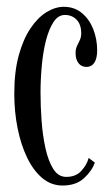

<svg xmlns="http://www.w3.org/2000/svg" viewBox="-20 -548 337 578"><path d="M168.5 10.5Q134 10.5 107.2 -12Q80.5 -34.5 61.8 -73.2Q43 -112 33 -161.8Q23 -211.5 23 -266Q23 -332.5 36.5 -381.5Q50 -430.5 72 -463Q94 -495.5 120.2 -511.5Q146.5 -527.5 172 -527.5Q204 -527.5 226.5 -508.8Q249 -490 260.8 -460Q272.5 -430 272.5 -396.5Q272.5 -372 264 -359.2Q255.5 -346.5 240.5 -346.5Q225 -346.5 216.2 -358Q207.5 -369.5 207.5 -388Q207.5 -400.5 211.8 -409.5Q216 -418.5 220.2 -427.2Q224.5 -436 224.5 -447.5Q224.5 -474.5 210.5 -488.8Q196.5 -503 175.5 -503Q155 -503 141 -481.5Q127 -460 118.2 -425.5Q109.5 -391 105.8 -349.8Q102 -308.5 102 -269Q102 -228.5 105.2 -184Q108.5 -139.5 117 -101.2Q125.5 -63 140.5 -39.2Q155.5 -15.5 179.5 -15.5Q208 -15.5 224.5 -33.2Q241 -51 247 -72.5L265.5 -58.5Q256.5 -33 232.5 -11.2Q208.5 10.5 168.5 10.5Z"/></svg>

Font: Imbue 48pt
Style: Regular
Weight: 400
Designer: Tyler Finck
Foundry: Etcetera Type Company
Version: Version 1.102